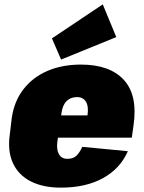

<svg xmlns="http://www.w3.org/2000/svg" viewBox="-20 -848 660 880"><path d="M259 12Q177 12 120.5 -17Q64 -46 39 -101Q14 -156 25 -232L34 -308Q45 -384 87.5 -439Q130 -494 197.5 -523Q265 -552 351 -552Q483 -552 547.5 -482Q612 -412 592 -273L584 -217H206L220 -319H423L376 -283L381 -319Q387 -360 374 -381.5Q361 -403 333 -403Q304 -403 285.5 -385Q267 -367 262 -331L243 -199Q238 -163 250 -141.5Q262 -120 289 -120Q316 -120 331 -135Q346 -150 357 -175L566 -155Q531 -75 452 -31.5Q373 12 259 12ZM513 -678 260 -575 218 -672 451 -828Z"/></svg>

Font: Pathway Extreme Condensed Black
Style: Italic
Weight: 900
Width: 3
Italic angle: -8°
Version: Version 1.001;gftools[0.9.26]